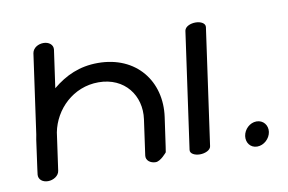

<svg xmlns="http://www.w3.org/2000/svg" viewBox="-69 -737 1300 867"><g transform="rotate(-10 581.0 -304.0)"><path d="M67.7 -193.8C47.4 -49.1 46.4 -37.6 46.3 -36.6C44.8 -15 62.9 0 88.1 0C112.4 0 137.7 -15.2 140.9 -38L165.1 -210C185 -312.9 273 -400.1 389.1 -400.1C509 -400.1 577.7 -306.6 562.7 -200C547.1 -88.5 540 -38 540 -38C536.8 -15.2 557.5 0 581.7 0C604.7 0 633.8 -36.1 633.8 -36.1C634.2 -37.9 636.2 -47.8 656.6 -193.6C679.3 -354.6 577.4 -486.5 401.2 -486.5C317.2 -486.5 252.3 -456.7 192.8 -407.6L217.2 -580.7C219.7 -602.9 199.7 -618 175.4 -618C151.7 -618 127.4 -605 123 -580.7C123 -580.4 94 -374.6 71.9 -216.7C70.2 -209 68.8 -201.6 67.7 -193.8Z M816.5 -561.5C816.1 -560 741.5 -28.4 741.5 -28C739 -10.7 761.1 0 784.6 0C808.1 0 833.1 -10.6 835.6 -28L910.6 -561.8C912.4 -579.1 891.3 -590 867.5 -590C844.3 -590 820 -580 816.5 -561.5Z M999.6 -46C995.4 -16.1 1014.3 10.2 1045.5 10.2C1076.3 10.2 1104.1 -15.8 1108.4 -46C1112.6 -76.2 1092.2 -102.2 1061.3 -102.2C1030.2 -102.2 1003.8 -75.9 999.6 -46Z"/></g></svg>

Font: Hi.
Style: Black
Weight: 400
Designer: Mew Too, Robert Jablonski
Foundry: Cannot Into Space Fonts
Version: Version 1.996